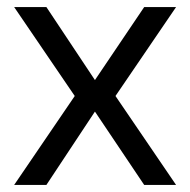

<svg xmlns="http://www.w3.org/2000/svg" viewBox="-20 -522 537 542"><path d="M20 0 191 -251 20 -502H111L248 -296L387 -502H477L306 -251L477 0H387L248 -207L111 0Z"/></svg>

Font: DM Sans 16pt
Style: Regular
Weight: 400
Version: Version 4.004;gftools[0.9.30]